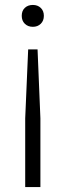

<svg xmlns="http://www.w3.org/2000/svg" viewBox="-20 -567 266 777"><path d="M113 -547Q132.5 -547 145 -535Q157.5 -523 157.5 -503Q157.5 -483 145 -470.8Q132.5 -458.5 113 -458.5Q93 -458.5 80.5 -470.8Q68 -483 68 -503Q68 -523.5 80.5 -535.2Q93 -547 113 -547ZM94 -367H132L143.5 -88V190H82V-88Z"/></svg>

Font: Encode Sans SemiCondensed SemiCondensed Light
Style: Regular
Weight: 300
Width: 4
Designer: Multiple Designers
Foundry: Impallari Type
Version: Version 3.000; ttfautohint (v1.8.3) -l 8 -r 50 -G 200 -x 14 